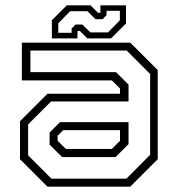

<svg xmlns="http://www.w3.org/2000/svg" viewBox="-20 -700 666 720"><path d="M158 0 55 -103V-245.5L158 -348.5H430V-368L399.5 -398.5H62V-540H468.5L571.5 -437V-103L468.5 0ZM213 -111 166 -157.5V-203L205 -242H462V-159.5L413.5 -111ZM173 -30H454L543 -119.5V-422.5L455 -510.5H94V-429.5H415L462 -382.5V-319.5H171.5L85.5 -233.5V-117.5ZM227 -141.5H399.5L430 -172V-212H217L196 -191V-172ZM174.5 -556V-624L230.5 -680H319.5L347.5 -652H356.5V-680H452.5V-612L396.5 -556H307.5L279.5 -584H270.5V-556ZM198.5 -577H248.5V-593L263 -608H288.5L319 -578.5H385L429.5 -624V-659.5H379.5V-643.5L365 -628H338L308 -658H243L198.5 -612.5Z"/></svg>

Font: Tourney Light
Style: Regular
Weight: 300
Version: Version 1.015